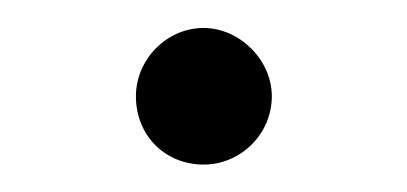

<svg xmlns="http://www.w3.org/2000/svg" viewBox="-20 -120 297 140"><path d="M79.1 -49.8C79.1 -21 100.6 0 128.4 0C155.8 0 178.2 -22.5 178.2 -49.8C178.2 -76.2 154.8 -99.6 128.4 -99.6C101.6 -99.6 79.1 -76.7 79.1 -49.8Z"/></svg>

Font: Vazirmatn ExtraLight
Style: Regular
Weight: 200
Designer: Saber Rastikerdar
Foundry: Saber Rastikerdar
Version: Version 33.003